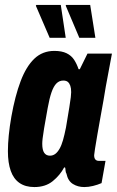

<svg xmlns="http://www.w3.org/2000/svg" viewBox="-20 -745 473 777"><path d="M119 12Q83 12 59 -4.5Q35 -21 23.5 -53.5Q12 -86 12 -133Q12 -163 15.5 -198Q19 -233 26 -273Q41 -357 63.5 -416.5Q86 -476 119 -507.5Q152 -539 200 -539Q230 -539 249.5 -529.5Q269 -520 280 -503Q291 -486 298 -465H303L334 -528H433L408 -394Q405 -373 399 -340Q393 -307 386.5 -270.5Q380 -234 374 -200Q368 -166 364.5 -143Q361 -120 361 -117Q361 -105 366 -99.5Q371 -94 380 -94H407L391 -4Q375 3 356.5 7.5Q338 12 321 12Q295 12 275 -0.5Q255 -13 249 -42Q246 -47 245.5 -53Q245 -59 244 -66L240 -68Q223 -36 193.5 -12Q164 12 119 12ZM182 -115Q194 -115 203.5 -122Q213 -129 221 -143Q229 -157 235 -178Q241 -199 247 -229Q256 -283 260.5 -310.5Q265 -338 266.5 -351.5Q268 -365 268 -372Q268 -388 264.5 -398Q261 -408 254.5 -413.5Q248 -419 236 -419Q220 -419 208.5 -407.5Q197 -396 188.5 -371.5Q180 -347 173 -308Q163 -254 158.5 -226Q154 -198 152.5 -185Q151 -172 151 -163Q151 -138 159 -126.5Q167 -115 182 -115ZM301 -592 246 -722 247 -725H345L366 -592ZM181 -592 125 -722 127 -725H226L246 -592Z"/></svg>

Font: Archivo ExtraCondensed ExtraBold
Style: Italic
Weight: 800
Width: 2
Italic angle: -10°
Designer: Hector Gatti
Foundry: Omnibus-Type
Version: Version 2.001